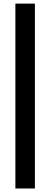

<svg xmlns="http://www.w3.org/2000/svg" viewBox="-20 -983 249 1066"><path d="M65.4 63.5V-962.9H173.8V63.5Z"/></svg>

Font: Oswald-Bold
Style: Bold
Weight: 700
Designer: vernon adams
Foundry: vernon adams
Version: Version 2.002; ttfautohint (v0.92.18-e454-dirty) -l 8 -r 50 